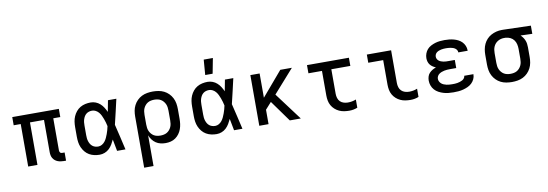

<svg xmlns="http://www.w3.org/2000/svg" viewBox="-66 -1241 5533 1940"><g transform="rotate(-10 2700.0 -270.5)"><path d="M520 8H497Q481 8 465 5.5Q449 3 434 -3Q419 -9 406.5 -19.5Q394 -30 386 -44Q378 -58 375 -73.5Q372 -89 372 -105V-436H228V0H133V-436H61V-520H539V-436H467V-105Q467 -100 469 -94Q471 -88 475 -83.5Q479 -79 485 -77.5Q491 -76 497 -76H520Z M866 8Q838 8 810.5 2Q783 -4 759 -18Q735 -32 717 -54Q699 -76 688 -101.5Q677 -127 673 -154.5Q669 -182 669 -210V-310Q669 -338 673 -365.5Q677 -393 688 -418.5Q699 -444 717 -466Q735 -488 759 -502Q783 -516 810.5 -522Q838 -528 866 -528Q892 -528 917 -518.5Q942 -509 962 -491Q982 -473 996 -450.5Q1010 -428 1021 -404Q1027 -433 1032 -462Q1037 -491 1043 -520H1129Q1114 -456 1099.5 -391.5Q1085 -327 1069 -263Q1086 -198 1100.5 -132Q1115 -66 1131 0H1045Q1039 -30 1033.5 -60Q1028 -90 1022 -120Q1011 -96 997 -72.5Q983 -49 963.5 -30.5Q944 -12 918.5 -2Q893 8 866 8ZM866 -76Q886 -76 904 -86.5Q922 -97 934.5 -113Q947 -129 955.5 -147.5Q964 -166 971 -185Q978 -204 983.5 -223.5Q989 -243 993 -263Q989 -282 983.5 -301.5Q978 -321 971 -339.5Q964 -358 955.5 -376Q947 -394 934 -409.5Q921 -425 903 -434.5Q885 -444 866 -444Q850 -444 834.5 -439.5Q819 -435 806.5 -425Q794 -415 786 -401.5Q778 -388 773 -372.5Q768 -357 766.5 -341.5Q765 -326 765 -310V-210Q765 -194 766.5 -178.5Q768 -163 773 -147.5Q778 -132 786 -118.5Q794 -105 806.5 -95Q819 -85 834.5 -80.5Q850 -76 866 -76Z M1285 215V-310Q1285 -339 1290 -368Q1295 -397 1308.5 -423.5Q1322 -450 1343 -471Q1364 -492 1390 -505Q1416 -518 1445.5 -523Q1475 -528 1504 -528Q1533 -528 1562.5 -523Q1592 -518 1618 -505Q1644 -492 1665 -471Q1686 -450 1699.5 -423.5Q1713 -397 1718 -368Q1723 -339 1723 -310V-210Q1723 -183 1719.5 -156.5Q1716 -130 1707 -105Q1698 -80 1682 -58Q1666 -36 1644 -20.5Q1622 -5 1596 1.5Q1570 8 1543 8Q1517 8 1491 2Q1465 -4 1443.5 -18.5Q1422 -33 1406 -54.5Q1390 -76 1381 -100V215ZM1504 -76Q1521 -76 1538.5 -79.5Q1556 -83 1570.5 -91.5Q1585 -100 1596.5 -113.5Q1608 -127 1615 -142.5Q1622 -158 1624.5 -175.5Q1627 -193 1627 -210V-310Q1627 -327 1624.5 -344.5Q1622 -362 1615 -377.5Q1608 -393 1596.5 -406.5Q1585 -420 1570.5 -428.5Q1556 -437 1538.5 -440.5Q1521 -444 1504 -444Q1487 -444 1469.5 -440.5Q1452 -437 1437.5 -428.5Q1423 -420 1411.5 -406.5Q1400 -393 1393 -377.5Q1386 -362 1383.5 -344.5Q1381 -327 1381 -310V-210Q1381 -193 1383.5 -175.5Q1386 -158 1393 -142.5Q1400 -127 1411.5 -113.5Q1423 -100 1437.5 -91.5Q1452 -83 1469.5 -79.5Q1487 -76 1504 -76Z M2066 8Q2038 8 2010.5 2Q1983 -4 1959 -18Q1935 -32 1917 -54Q1899 -76 1888 -101.5Q1877 -127 1873 -154.5Q1869 -182 1869 -210V-310Q1869 -338 1873 -365.5Q1877 -393 1888 -418.5Q1899 -444 1917 -466Q1935 -488 1959 -502Q1983 -516 2010.5 -522Q2038 -528 2066 -528Q2092 -528 2117 -518.5Q2142 -509 2162 -491Q2182 -473 2196 -450.5Q2210 -428 2221 -404Q2227 -433 2232 -462Q2237 -491 2243 -520H2329Q2314 -456 2299.5 -391.5Q2285 -327 2269 -263Q2286 -198 2300.5 -132Q2315 -66 2331 0H2245Q2239 -30 2233.5 -60Q2228 -90 2222 -120Q2211 -96 2197 -72.5Q2183 -49 2163.5 -30.5Q2144 -12 2118.5 -2Q2093 8 2066 8ZM2066 -76Q2086 -76 2104 -86.5Q2122 -97 2134.5 -113Q2147 -129 2155.5 -147.5Q2164 -166 2171 -185Q2178 -204 2183.5 -223.5Q2189 -243 2193 -263Q2189 -282 2183.5 -301.5Q2178 -321 2171 -339.5Q2164 -358 2155.5 -376Q2147 -394 2134 -409.5Q2121 -425 2103 -434.5Q2085 -444 2066 -444Q2050 -444 2034.5 -439.5Q2019 -435 2006.5 -425Q1994 -415 1986 -401.5Q1978 -388 1973 -372.5Q1968 -357 1966.5 -341.5Q1965 -326 1965 -310V-210Q1965 -194 1966.5 -178.5Q1968 -163 1973 -147.5Q1978 -132 1986 -118.5Q1994 -105 2006.5 -95Q2019 -85 2034.5 -80.5Q2050 -76 2066 -76ZM2055 -600 2067 -756H2161L2131 -600Z M2817 0 2661 -217 2599 -148V0H2504V-520H2599V-271L2811 -520H2930L2719 -282L2930 0Z M3427 8Q3401 8 3374.5 4Q3348 0 3324 -11Q3300 -22 3280 -40Q3260 -58 3247 -81Q3234 -104 3229 -130.5Q3224 -157 3224 -184V-436H3085V-520H3515V-436H3320V-184Q3320 -162 3326.5 -140.5Q3333 -119 3348 -104Q3363 -89 3384.5 -82.5Q3406 -76 3427 -76Q3449 -76 3470 -80Q3491 -84 3511 -92V-8Q3491 0 3470 4Q3449 8 3427 8Z M4056 8Q4029 8 4002.5 4Q3976 0 3952 -11Q3928 -22 3908 -40Q3888 -58 3875 -81Q3862 -104 3857 -130.5Q3852 -157 3852 -184V-436H3699V-520H3948V-184Q3948 -162 3954.5 -140.5Q3961 -119 3976.5 -104Q3992 -89 4013 -82.5Q4034 -76 4056 -76Q4077 -76 4098.5 -80Q4120 -84 4139 -92V-8Q4120 0 4098.5 4Q4077 8 4056 8Z M4497 8Q4471 8 4445 5.5Q4419 3 4394 -4.5Q4369 -12 4345.5 -24.5Q4322 -37 4304.5 -56.5Q4287 -76 4278 -101Q4269 -126 4269 -152Q4269 -172 4275 -192.5Q4281 -213 4295 -228Q4309 -243 4326.5 -253.5Q4344 -264 4364 -271Q4347 -278 4332 -288Q4317 -298 4306 -312Q4295 -326 4290 -343.5Q4285 -361 4285 -379Q4285 -403 4293.5 -426.5Q4302 -450 4318 -468Q4334 -486 4356 -497.5Q4378 -509 4401 -516Q4424 -523 4448.5 -525.5Q4473 -528 4497 -528Q4521 -528 4544.5 -525.5Q4568 -523 4591 -517Q4614 -511 4635.5 -500Q4657 -489 4673.5 -472Q4690 -455 4699.5 -432.5Q4709 -410 4709 -387V-381H4613V-383Q4613 -395 4606.5 -405.5Q4600 -416 4590 -423Q4580 -430 4568.5 -434Q4557 -438 4545 -440Q4533 -442 4521 -443Q4509 -444 4497 -444Q4485 -444 4472.5 -443Q4460 -442 4447.5 -439.5Q4435 -437 4423.5 -432.5Q4412 -428 4402 -420.5Q4392 -413 4386.5 -401.5Q4381 -390 4381 -377Q4381 -365 4387 -353.5Q4393 -342 4403 -334.5Q4413 -327 4425 -322.5Q4437 -318 4449.5 -315.5Q4462 -313 4474.5 -312.5Q4487 -312 4500 -312H4565V-229H4500Q4485 -229 4470.5 -228Q4456 -227 4442 -224Q4428 -221 4414.5 -216Q4401 -211 4389 -202.5Q4377 -194 4370 -181Q4363 -168 4363 -153Q4363 -139 4370 -125.5Q4377 -112 4388 -103Q4399 -94 4412.5 -88.5Q4426 -83 4440 -80Q4454 -77 4468.5 -76Q4483 -75 4497 -75Q4511 -75 4524.5 -75.5Q4538 -76 4551 -78.5Q4564 -81 4577 -85Q4590 -89 4602 -95.5Q4614 -102 4622.5 -113.5Q4631 -125 4631 -138H4725V-135Q4725 -110 4714 -87Q4703 -64 4685 -47Q4667 -30 4644 -19.5Q4621 -9 4596.5 -2.5Q4572 4 4547 6Q4522 8 4497 8Z M5096 8Q5067 8 5037.5 3Q5008 -2 4982 -15Q4956 -28 4935 -49Q4914 -70 4900.5 -96.5Q4887 -123 4882 -152Q4877 -181 4877 -210V-310Q4877 -338 4882 -366Q4887 -394 4899 -419.5Q4911 -445 4930.5 -466Q4950 -487 4975 -500.5Q5000 -514 5027.5 -521Q5055 -528 5083 -528H5100L5382 -520V-436L5262 -440Q5275 -428 5285.5 -413Q5296 -398 5303 -381Q5310 -364 5312.5 -346Q5315 -328 5315 -310V-210Q5315 -181 5310 -152Q5305 -123 5291.5 -96.5Q5278 -70 5257 -49Q5236 -28 5210 -15Q5184 -2 5154.5 3Q5125 8 5096 8ZM5096 -76Q5113 -76 5130.5 -79.5Q5148 -83 5162.5 -91.5Q5177 -100 5188.5 -113.5Q5200 -127 5207 -142.5Q5214 -158 5216.5 -175.5Q5219 -193 5219 -210V-310Q5219 -334 5213.5 -358Q5208 -382 5193.5 -401.5Q5179 -421 5157 -431.5Q5135 -442 5110 -444H5091Q5075 -444 5058.5 -439.5Q5042 -435 5027.5 -426Q5013 -417 5002 -404Q4991 -391 4984.5 -375.5Q4978 -360 4975.5 -343.5Q4973 -327 4973 -310V-210Q4973 -193 4975.5 -175.5Q4978 -158 4985 -142.5Q4992 -127 5003.5 -113.5Q5015 -100 5029.5 -91.5Q5044 -83 5061.5 -79.5Q5079 -76 5096 -76Z"/></g></svg>

Font: Iosevka Medium Extended
Style: Regular
Weight: 500
Width: 7
Monospace: yes
Designer: Belleve Invis
Foundry: Belleve Invis
Version: Version 32.5.0; ttfautohint (v1.8.4)